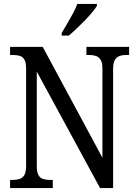

<svg xmlns="http://www.w3.org/2000/svg" viewBox="-20 -951 694 971"><path d="M31 0V-41H43Q64 -41 79.5 -46Q95 -51 103.5 -66.5Q112 -82 112 -113V-605Q112 -635 103.5 -649.5Q95 -664 80 -668.5Q65 -673 45 -673H31V-714H196L498 -153V-605Q498 -634 489 -648.5Q480 -663 465 -668Q450 -673 431 -673H417V-714H633V-673H618Q599 -673 584 -667.5Q569 -662 560.5 -647Q552 -632 552 -601V0H486L166 -589V-113Q166 -82 174 -66.5Q182 -51 197.5 -46Q213 -41 232 -41H247V0ZM292 -784Q306 -808 321 -833.5Q336 -859 349.5 -884Q363 -909 371 -931H470V-921Q462 -908 446 -888.5Q430 -869 409.5 -848Q389 -827 367.5 -806.5Q346 -786 328 -771H292Z"/></svg>

Font: Noto Serif Khmer Condensed
Style: Regular
Weight: 400
Width: 3
Designer: Danh Hong and the Monotype Design Team
Foundry: Monotype Imaging Inc.
Version: Version 2.004